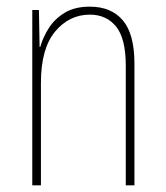

<svg xmlns="http://www.w3.org/2000/svg" viewBox="-20 -557 498 577"><path d="M250 -537Q314 -537 349 -496Q384 -455 384 -366V0H358V-359Q358 -441 329 -477Q300 -513 250 -513Q188 -513 145.5 -462Q103 -411 103 -308V0H77V-527H97L99 -416H101Q109 -445 127 -473Q145 -501 175 -519Q205 -537 250 -537Z"/></svg>

Font: Noto Sans Lao Looped Condensed Thin
Style: Regular
Weight: 100
Width: 3
Designer: Mark Frömberg, Ben Mitchell
Foundry: The Fontpad Ltd
Version: Version 1.002; ttfautohint (v1.8.4.7-5d5b)